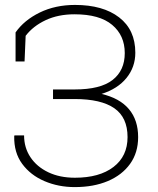

<svg xmlns="http://www.w3.org/2000/svg" viewBox="-20 -741 633 771"><path d="M280.3 10.3Q214.4 10.3 158.4 -13.7Q102.5 -37.6 69.1 -83Q35.6 -128.4 37.1 -194.3L38.1 -197.3H76.7Q76.7 -147.9 102.3 -109.6Q127.9 -71.3 173.8 -49.3Q219.7 -27.3 280.8 -27.3Q379.4 -27.3 435.8 -70.6Q492.2 -113.8 492.2 -190.4Q492.2 -269.5 439 -306.4Q385.7 -343.3 280.3 -343.3H192.9V-381.8H280.3Q383.3 -381.8 432.1 -419.9Q481 -458 481 -527.8Q481 -598.6 430.4 -641.1Q379.9 -683.6 279.3 -683.6Q213.4 -683.6 163.1 -659.9Q112.8 -636.2 83 -597.2L78.6 -494.1H42.5V-610.8Q77.1 -660.2 139.6 -690.7Q202.1 -721.2 281.2 -721.2Q393.6 -721.2 458.5 -671.1Q523.4 -621.1 523.4 -529.3Q523.4 -471.7 488 -428Q452.6 -384.3 387.7 -363.8Q460.9 -346.7 497.8 -302.7Q534.7 -258.8 534.7 -190.4Q534.7 -127.9 502.4 -83Q470.2 -38.1 413.1 -13.9Q356 10.3 280.3 10.3Z"/></svg>

Font: Roboto Slab ExtraLight
Style: Regular
Weight: 250
Designer: Google
Version: Version 2.000; ttfautohint (v1.8.1.43-b0c9)